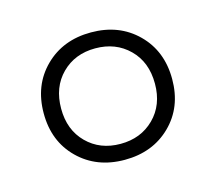

<svg xmlns="http://www.w3.org/2000/svg" viewBox="-57 -760 490 436"><g transform="rotate(-15 188.0 -542.0)"><path d="M188 -691.5Q254 -691.5 296.5 -649.5Q339 -607.5 339 -541.5Q339 -475.5 296.5 -433.8Q254 -392 188 -392Q122 -392 79.5 -433.8Q37 -475.5 37 -541.5Q37 -607.5 79.5 -649.5Q122 -691.5 188 -691.5ZM188 -429.5Q236 -429.5 267.2 -460.5Q298.5 -491.5 298.5 -541.5Q298.5 -592.5 267.2 -623.2Q236 -654 188 -654Q140 -654 109 -623Q78 -592 78 -541.5Q78 -491.5 109 -460.5Q140 -429.5 188 -429.5Z"/></g></svg>

Font: Newsreader 36pt Medium
Style: Regular
Weight: 500
Designer: Hugues Gentile
Foundry: Production Type
Version: Version 1.003